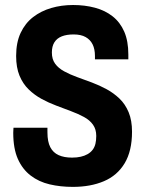

<svg xmlns="http://www.w3.org/2000/svg" viewBox="-20 -719 564 751"><path d="M265 12Q216.4 12 174.2 2.1Q132 -7.8 100 -32.3Q67.9 -56.8 49.8 -97.4Q31.8 -138.1 31.8 -199.6Q31.8 -204 32.2 -209.7Q32.6 -215.4 32.8 -219.4H165.6Q165.4 -215.2 165.5 -209.8Q165.6 -204.4 165.6 -200.4Q165.6 -164.8 176.7 -143.3Q187.8 -121.9 209.3 -112.2Q230.7 -102.5 261.8 -102.5Q281 -102.5 296 -106Q311 -109.4 322.7 -116.1Q334.4 -122.7 342.3 -133Q350.1 -143.3 353.3 -156.8Q356.5 -170.3 356.5 -187.3Q356.5 -213.3 343.7 -231.3Q330.9 -249.3 308.5 -261.4Q286 -273.6 257.9 -284.1Q229.9 -294.7 199.8 -306Q169.7 -317.3 142.3 -332.3Q114.8 -347.3 92.3 -369.1Q69.7 -390.9 56.4 -422.8Q43.1 -454.8 43.1 -500Q43.1 -553 60.8 -590.5Q78.4 -628.1 109.4 -652.1Q140.4 -676 180.4 -687.7Q220.3 -699.4 266 -699.4Q311.7 -699.4 351.4 -688.8Q391.2 -678.2 420.5 -655.1Q449.9 -632 466 -595.2Q482 -558.3 482 -505.9V-486.8H351.4V-499.7Q351.4 -527.1 342.2 -545.5Q333 -563.9 314.8 -574.1Q296.6 -584.3 267.7 -584.3Q241 -584.3 221.9 -576.9Q202.8 -569.4 192.9 -553.8Q182.9 -538.1 182.9 -513.6Q182.9 -487.1 195.7 -469.7Q208.4 -452.3 231 -440Q253.6 -427.6 281.6 -417.5Q309.7 -407.5 339.7 -396.2Q369.6 -384.9 397.1 -370Q424.5 -355.1 447.2 -333.5Q469.9 -311.9 483.2 -279.9Q496.4 -247.9 496.4 -203.9Q496.4 -128.3 467.5 -80.3Q438.6 -32.3 386.4 -10.2Q334.3 12 265 12Z"/></svg>

Font: Archivo SemiBold Condensed
Style: Regular
Weight: 600
Width: 3
Version: Version 2.001